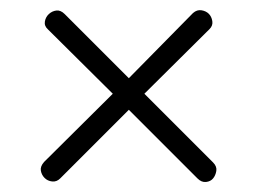

<svg xmlns="http://www.w3.org/2000/svg" viewBox="-20 -471 513 383"><path d="M237 -315 365 -445Q373 -452 382 -450.5Q391 -449 396.5 -443.5Q402 -438 403.5 -429Q405 -420 398 -413L268 -284L405 -147Q413 -139 411.5 -130Q410 -121 405 -115Q400 -109 391 -108Q382 -107 374 -115L237 -252L100 -115Q93 -108 84 -109Q75 -110 69 -116Q63 -122 61.5 -130.5Q60 -139 68 -148L205 -284L76 -412Q68 -419 69.5 -428Q71 -437 77.5 -443Q84 -449 92.5 -450Q101 -451 109 -443Z"/></svg>

Font: Ekushey Shimanto
Style: Bold
Weight: 400
Designer: Al Mamun Sumon
Foundry: Al Mamun Sumon
Version: Version 1.0